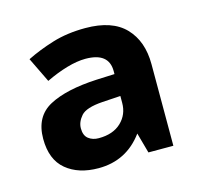

<svg xmlns="http://www.w3.org/2000/svg" viewBox="-64 -790 511 491"><g transform="rotate(-15 191.5 -544.5)"><path d="M200 -722Q271 -722 305.5 -686Q340 -650 340 -589V-373H274L259 -427Q215 -367 141 -367Q88 -367 55.5 -394Q23 -421 23 -476Q23 -535 68 -559Q113 -583 194 -587L242 -589V-597Q242 -646 180 -646Q158 -646 130.5 -638Q103 -630 74 -616L42 -682Q74 -698 113 -710Q152 -722 200 -722ZM242 -531 194 -528Q150 -525 136.5 -509.5Q123 -494 123 -477Q123 -458 134 -449.5Q145 -441 161 -441Q199 -441 220.5 -461.5Q242 -482 242 -513Z"/></g></svg>

Font: Noto IKEA Latin
Style: Bold
Weight: 700
Designer: Monotype Design Team
Foundry: Monotype Imaging Inc.
Version: Version 1.0